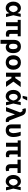

<svg xmlns="http://www.w3.org/2000/svg" viewBox="3024 -3850 1029 7116"><g transform="rotate(90 3538.0 -291.5)"><path d="M275.4 11.2Q206.5 10.7 153.8 -25.4Q100.6 -61 70.3 -125.5Q40 -189.9 40 -272.9Q40 -355 71.8 -418.5Q103 -480.5 157.2 -517.1Q210.4 -552.7 277.8 -552.7Q321.3 -552.7 357.9 -537.1Q393.6 -522 420.4 -492.7Q445.8 -464.8 461.9 -424.8H507.3L544.9 -273.9L611.3 0H495.1L432.6 -273.9Q428.2 -296.4 417.5 -329.1Q408.2 -356.9 392.6 -380.4Q377.4 -403.3 355 -418Q333 -432.1 302.2 -432.1Q266.1 -432.1 240.2 -412.1Q214.8 -392.1 200.7 -356Q187 -320.8 187 -273.9Q187 -225.6 201.2 -190.4Q215.3 -152.8 239.7 -132.8Q265.1 -111.3 297.4 -111.3Q325.7 -111.3 348.6 -127Q372.1 -142.1 388.7 -166Q405.8 -190.9 416.5 -218.3Q427.7 -246.6 432.6 -271.5L489.7 -545.4H604.5L544.9 -271.5L507.3 -124.5H463.9Q449.2 -85.9 423.8 -55.2Q398.9 -24.4 361.3 -6.3Q324.7 11.2 275.4 11.2Z M714.8 -545.4H1322.8V-434.1H714.8ZM802.7 -545.4H949.7V0H802.7ZM1088.4 -152.8V-545.4H1234.4V-170.9Q1235.4 -147.9 1241.2 -137.2Q1247.1 -126 1260.3 -120.6Q1271 -116.2 1292.5 -116.2Q1301.3 -116.2 1315.9 -117.2Q1320.3 -117.7 1326.9 -118.4Q1333.5 -119.1 1335 -119.1V-7.8Q1314.9 -1.5 1293.9 2Q1271.5 6.3 1244.6 6.3Q1173.8 6.3 1131.3 -30.8Q1089.4 -67.9 1088.4 -152.8Z M1603 203.1H1456.1V-288.6Q1456.1 -373.5 1486.3 -433.1Q1516.1 -492.2 1572.3 -522.5Q1628.4 -552.7 1703.6 -552.7Q1771 -552.7 1817.4 -530.3Q1864.3 -507.3 1893.1 -468.3Q1922.9 -426.8 1935.5 -377.4Q1948.2 -327.1 1948.2 -267.1V-257.3Q1948.2 -176.3 1922.9 -116.7Q1896.5 -56.6 1848.6 -23.4Q1800.8 9.8 1732.9 9.8Q1668.5 9.8 1629.9 -21Q1591.3 -50.8 1569.3 -106Q1546.4 -163.1 1534.2 -232.4L1602.1 -257.8Q1602.1 -230.5 1606 -207Q1610.4 -181.6 1621.1 -159.7Q1632.8 -136.7 1651.4 -124Q1671.9 -110.4 1701.2 -110.4Q1740.2 -110.4 1762.2 -132.3Q1784.2 -154.3 1793 -187.5Q1801.8 -222.2 1801.3 -257.3V-267.1Q1801.3 -309.6 1791.5 -347.2Q1782.2 -383.3 1759.8 -405.8Q1736.8 -427.7 1699.2 -427.7Q1664.6 -427.7 1642.6 -406.7Q1621.1 -386.7 1611.3 -351.1Q1601.6 -314.9 1602.1 -274.4Z M2294.9 10.7Q2211.9 10.7 2152.3 -24.9Q2090.8 -61 2059.1 -123.5Q2026.9 -187.5 2026.9 -270.5Q2026.9 -354.5 2059.1 -418.5Q2090.3 -480.5 2152.3 -517.6Q2212.4 -552.7 2294.9 -552.7Q2377.9 -552.7 2438 -517.6Q2499 -481 2530.8 -418.5Q2563.5 -354 2563.5 -270.5Q2563.5 -188 2530.8 -123.5Q2499 -60.5 2438 -24.9Q2378.4 10.7 2294.9 10.7ZM2358.9 -128.4Q2383.8 -149.4 2397 -187Q2409.7 -225.1 2409.7 -271.5Q2409.7 -318.4 2397 -356.4Q2383.8 -393.6 2358.9 -415.5Q2334.5 -437 2295.9 -437Q2257.3 -437 2232.4 -415.5Q2205.6 -393.1 2193.4 -356.4Q2180.2 -319.3 2180.2 -271.5Q2180.2 -224.6 2193.4 -187Q2205.6 -149.9 2232.4 -128.4Q2257.8 -106.4 2295.9 -106.4Q2334 -106.4 2358.9 -128.4Z M2673.3 -545.4H2823.2V0H2673.3ZM3016.1 -545.4H3205.6L2951.7 -201.2H2797.4L2779.3 -343.8H2874.5ZM3200.7 0H3009.8L2865.2 -219.2L2990.2 -294.9Z M3547.4 11.2Q3478.5 10.7 3425.8 -25.4Q3372.6 -61 3342.3 -125.5Q3312 -189.9 3312 -272.9Q3312 -355 3343.8 -418.5Q3375 -480.5 3429.2 -517.1Q3482.4 -552.7 3549.8 -552.7Q3593.3 -552.7 3629.9 -537.1Q3665.5 -522 3692.4 -492.7Q3717.8 -464.8 3733.9 -424.8H3779.3L3816.9 -273.9L3883.3 0H3767.1L3704.6 -273.9Q3700.2 -296.4 3689.5 -329.1Q3680.2 -356.9 3664.6 -380.4Q3649.4 -403.3 3627 -418Q3605 -432.1 3574.2 -432.1Q3538.1 -432.1 3512.2 -412.1Q3486.8 -392.1 3472.7 -356Q3459 -320.8 3459 -273.9Q3459 -225.6 3473.1 -190.4Q3487.3 -152.8 3511.7 -132.8Q3537.1 -111.3 3569.3 -111.3Q3597.7 -111.3 3620.6 -127Q3644 -142.1 3660.6 -166Q3677.7 -190.9 3688.5 -218.3Q3699.7 -246.6 3704.6 -271.5L3761.7 -545.4H3876.5L3816.9 -271.5L3779.3 -124.5H3735.8Q3721.2 -85.9 3695.8 -55.2Q3670.9 -24.4 3633.3 -6.3Q3596.7 11.2 3547.4 11.2ZM3619.6 -616.7H3530.3L3568.4 -785.6H3703.6Z M4445.8 8.8Q4396 8.8 4360.4 -16.1Q4322.8 -41.5 4304.7 -89.4L4212.4 -353L4152.8 -502L4132.3 -553.2Q4119.6 -583.5 4107.4 -598.1Q4094.7 -612.3 4075.2 -613.8Q4057.1 -615.2 4023.4 -606L3989.3 -723.1Q4009.8 -730.5 4027.8 -733.9Q4046.4 -737.3 4069.8 -737.3Q4138.2 -737.3 4187 -703.1Q4236.3 -668.5 4260.3 -604.5L4426.8 -166Q4438 -135.7 4448.2 -121.6Q4457.5 -108.9 4477.5 -108.9Q4482.4 -108.9 4485.4 -109.4Q4486.8 -109.4 4489.3 -109.4Q4491.7 -109.4 4492.7 -109.9L4505.9 1Q4495.6 4.4 4478.5 6.8Q4461.9 9.8 4445.8 8.8ZM4103.5 0H3948.2L4164.6 -573.2L4259.3 -324.7H4215.3Z M4590.8 -203.1V-545.4H4737.8V-201.7Q4737.8 -166.5 4746.6 -146Q4754.9 -126 4770 -117.2Q4783.7 -108.9 4801.8 -108.9Q4836.4 -108.9 4861.8 -133.3Q4886.2 -157.2 4900.4 -196.3Q4913.6 -234.4 4913.6 -276.9Q4913.1 -316.4 4905.8 -367.2Q4899.9 -408.2 4887.7 -459.5Q4876 -507.8 4862.3 -545.4H5001.5Q5016.6 -515.6 5029.8 -472.7Q5042.5 -428.7 5050.3 -379.4Q5058.1 -330.6 5058.1 -276.9Q5058.1 -214.8 5043.9 -164.6Q5029.3 -112.3 4999 -73.2Q4968.8 -34.2 4920.9 -12.2Q4873 9.8 4806.2 9.8Q4708.5 9.8 4649.9 -41.5Q4590.8 -92.8 4590.8 -203.1Z M5182.1 -545.4H5790V-434.1H5182.1ZM5270 -545.4H5417V0H5270ZM5555.7 -152.8V-545.4H5701.7V-170.9Q5702.6 -147.9 5708.5 -137.2Q5714.4 -126 5727.5 -120.6Q5738.3 -116.2 5759.8 -116.2Q5768.6 -116.2 5783.2 -117.2Q5787.6 -117.7 5794.2 -118.4Q5800.8 -119.1 5802.2 -119.1V-7.8Q5782.2 -1.5 5761.2 2Q5738.8 6.3 5711.9 6.3Q5641.1 6.3 5598.6 -30.8Q5556.6 -67.9 5555.7 -152.8Z M5897.9 -545.4H6392.1V-427.2H5897.9ZM6065.4 -166V-545.4H6211.9V-165.5Q6211.9 -144 6217.8 -132.3Q6223.6 -120.1 6234.4 -115.2Q6244.6 -110.4 6259.3 -110.4Q6274.9 -110.4 6286.1 -112.8Q6303.2 -116.2 6308.1 -117.7L6323.2 -5.9Q6296.4 4.4 6279.3 6.8Q6257.3 9.8 6229.5 9.8Q6151.4 9.8 6108.4 -33.7Q6065.4 -76.7 6065.4 -166Z M6699.7 11.2Q6630.9 10.7 6578.1 -25.4Q6524.9 -61 6494.6 -125.5Q6464.4 -189.9 6464.4 -272.9Q6464.4 -355 6496.1 -418.5Q6527.3 -480.5 6581.5 -517.1Q6634.8 -552.7 6702.1 -552.7Q6745.6 -552.7 6782.2 -537.1Q6817.9 -522 6844.7 -492.7Q6870.1 -464.8 6886.2 -424.8H6931.6L6969.2 -273.9L7035.6 0H6919.4L6856.9 -273.9Q6852.5 -296.4 6841.8 -329.1Q6832.5 -356.9 6816.9 -380.4Q6801.8 -403.3 6779.3 -418Q6757.3 -432.1 6726.6 -432.1Q6690.4 -432.1 6664.6 -412.1Q6639.2 -392.1 6625 -356Q6611.3 -320.8 6611.3 -273.9Q6611.3 -225.6 6625.5 -190.4Q6639.6 -152.8 6664.1 -132.8Q6689.5 -111.3 6721.7 -111.3Q6750 -111.3 6772.9 -127Q6796.4 -142.1 6813 -166Q6830.1 -190.9 6840.8 -218.3Q6852.1 -246.6 6856.9 -271.5L6914.1 -545.4H7028.8L6969.2 -271.5L6931.6 -124.5H6888.2Q6873.5 -85.9 6848.1 -55.2Q6823.2 -24.4 6785.6 -6.3Q6749 11.2 6699.7 11.2Z"/></g></svg>

Font: My Font
Style: Bold
Weight: 500
Designer: Rasmus Andersson
Foundry: rsms
Version: Version 0.001